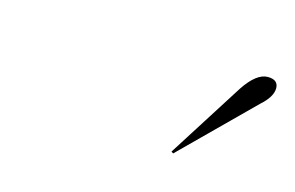

<svg xmlns="http://www.w3.org/2000/svg" viewBox="-37 -636 432 281"><g transform="rotate(15 179.0 -496.0)"><path d="M237 -424 234 -426 307 -541Q325 -568 342 -568Q358 -568 358 -555Q358 -542 341 -527Z"/></g></svg>

Font: Ballet 16pt
Style: Regular
Weight: 400
Designer: Maximiliano R. Sproviero
Foundry: Omnibus-Type
Version: Version 1.100; ttfautohint (v1.8.3)